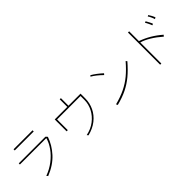

<svg xmlns="http://www.w3.org/2000/svg" viewBox="236 -1920 3209 3209"><g transform="rotate(-45 1840.0 -316.0)"><path d="M685 -660V-632H236V-660ZM789 -402Q740 -256 627 -132Q514 -8 329 66L309 41Q421 1 514.5 -70.5Q608 -142 670 -230Q732 -318 755 -405H131V-432H761Z M1685 -415Q1685 -306 1639 -209Q1593 -112 1503.5 -41Q1414 30 1287 61L1268 37Q1385 14 1473 -53Q1561 -120 1609 -213Q1657 -306 1657 -407V-498H1103V-245H1075V-526H1372V-705H1400V-526H1685Z M2184 -466Q2083 -564 2003 -609L2019 -628Q2061 -605 2111.5 -566.5Q2162 -528 2204 -489ZM2622 -356Q2524 -242 2433 -166.5Q2342 -91 2236.5 -39Q2131 13 1992 48L1978 20Q2117 -16 2223 -67.5Q2329 -119 2419 -193.5Q2509 -268 2603 -378Z M3343 -215Q3254 -294 3162 -349.5Q3070 -405 2996 -425V73H2968V-688H2996V-457Q3194 -388 3364 -240ZM3445 -528Q3439 -551 3421 -591Q3403 -631 3391 -643L3414 -655Q3427 -638 3448 -598Q3469 -558 3472 -540ZM3342 -484Q3333 -508 3314 -547.5Q3295 -587 3284 -601L3309 -613Q3320 -596 3341.5 -554Q3363 -512 3367 -496Z"/></g></svg>

Font: LINE Seed Sans KR Thin
Style: Regular
Weight: 250
Designer: LINE BX Design & Sandoll Inc & Dalton Maag Ltd
Foundry: Sandoll Inc.
Version: Version 1.000